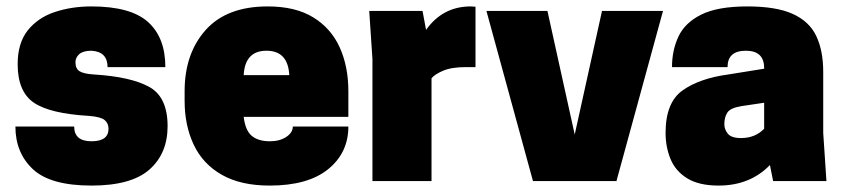

<svg xmlns="http://www.w3.org/2000/svg" viewBox="-20 -564 2628 598"><path d="M265 14Q137 14 82.5 -37Q28 -88 28 -170H211Q211 -124 265 -124Q318 -124 318 -163Q318 -180 306 -190Q294 -200 258 -203Q135 -210 85 -244.5Q35 -279 35 -364Q35 -430 66.5 -469.5Q98 -509 150.5 -526.5Q203 -544 265 -544Q387 -544 441 -495.5Q495 -447 495 -355H315Q315 -403 265 -406Q239 -406 227 -395.5Q215 -385 215 -370Q215 -350 228 -342Q241 -334 273 -332Q387 -325 444.5 -293.5Q502 -262 502 -171Q502 -86 445.5 -36Q389 14 265 14Z M820 14Q730 14 671 -19.5Q612 -53 583.5 -113Q555 -173 555 -250V-280Q555 -397 620.5 -470.5Q686 -544 814 -544Q900 -544 955.5 -510Q1011 -476 1038 -416.5Q1065 -357 1065 -280V-200H739Q744 -158 764 -141Q784 -124 821 -124Q851 -124 871.5 -137.5Q892 -151 892 -170H1065Q1065 -88 1002 -37Q939 14 820 14ZM881 -330Q877 -406 810 -406Q743 -406 739 -330Z M1324 0H1140V-380L1130 -530H1296L1307 -471Q1359 -544 1446 -544L1461 -543V-355H1431Q1386 -355 1359.5 -343.5Q1333 -332 1324 -320Z M1900 0H1640L1495 -530H1685L1770 -145L1855 -530H2045Z M2218 14Q2157 14 2120.5 -8.5Q2084 -31 2068.5 -68.5Q2053 -106 2053 -150Q2053 -245 2106 -282.5Q2159 -320 2248 -332L2360 -350V-352Q2360 -406 2303 -406Q2246 -406 2246 -355H2073Q2073 -407 2093 -450Q2113 -493 2164 -518.5Q2215 -544 2308 -544Q2398 -544 2449.5 -520.5Q2501 -497 2522.5 -451.5Q2544 -406 2544 -340V-150L2554 0H2388L2378 -50Q2316 14 2218 14ZM2288 -134Q2332 -134 2360 -163V-244Q2324 -239 2289.5 -233.5Q2255 -228 2245.5 -213.5Q2236 -199 2236 -177Q2236 -161 2247 -147.5Q2258 -134 2288 -134Z"/></svg>

Font: Tanohe Sans Black
Style: Regular
Weight: 900
Designer: Village Type and Design LLC & Cristiano Sobral
Foundry: Cooper Hewitt Smithsonian Design Museum
Version: Version 1.00;March 11, 2020;FontCreator 12.0.0.2522 64-bit; 